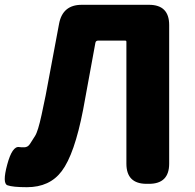

<svg xmlns="http://www.w3.org/2000/svg" viewBox="-34 -765 810 799"><path d="M78 14Q19 14 -3 6Q-25 -2 -4 -80Q17 -158 46 -153Q51 -152 66.5 -152Q82 -152 91 -166.5Q100 -181 112 -199.5Q124 -218 139 -287Q148 -327 156 -368L212 -667Q227 -745 306 -745H586Q670 -745 670 -661V-84Q670 0 586 0H576Q492 0 492 -84V-591Q492 -596 487 -596H374Q365 -596 363 -587L312 -309Q276 -123 223 -53Q173 14 78 14Z"/></svg>

Font: Resource Han Rounded TW Heavy
Style: Regular
Weight: 900
Designer: Cyano Hao (round all glyphs); Ryoko NISHIZUKA 西塚涼子 (kana, bopomofo & ideographs); Paul D. Hunt (Latin, Greek & Cyrillic)
Foundry: Cyano Hao
Version: 0.990